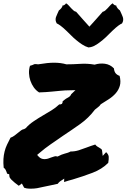

<svg xmlns="http://www.w3.org/2000/svg" viewBox="-30 -1095 761 1155"><path d="M-7.8 -85.9Q-10.7 -115.2 -9.3 -138.7Q-7.8 -162.1 -2.4 -183.6Q2.9 -205.1 12.2 -224.6Q21.5 -244.1 33.2 -266.6Q46.9 -271.5 57.6 -279.8Q68.4 -288.1 78.1 -295.9Q87.9 -304.7 97.2 -311Q106.4 -317.4 115.2 -318.4L125 -324.2Q144.5 -346.7 172.9 -365.7Q201.2 -384.8 231.4 -402.3Q256.8 -417 281.2 -432.1Q305.7 -447.3 326.2 -466.8Q335.9 -465.8 342.8 -470.7Q347.7 -477.5 346.7 -485.4Q349.6 -487.3 352.1 -489.7Q354.5 -492.2 357.4 -494.1Q365.2 -501 379.4 -508.3Q393.6 -515.6 398.4 -528.3L423.8 -552.7L388.7 -551.8Q362.3 -551.8 332.5 -548.8Q302.7 -545.9 281.2 -543.9Q263.7 -542 245.6 -541Q227.5 -540 205.1 -539.1Q186.5 -550.8 173.3 -569.3Q160.2 -587.9 152.8 -609.4Q145.5 -630.9 144.5 -654.3Q143.6 -677.7 150.4 -699.2Q158.2 -701.2 164.6 -703.6Q170.9 -706.1 176.8 -709Q187.5 -710 190.9 -709Q194.3 -708 199.2 -708Q257.8 -717.8 294.9 -717.8Q335.9 -717.8 369.1 -708Q410.2 -708 452.6 -710.9Q495.1 -713.9 539.1 -706.1Q570.3 -715.8 601.6 -711.4Q632.8 -707 655.3 -683.6Q657.2 -664.1 666 -653.8Q674.8 -643.6 689.5 -638.7Q698.2 -604.5 690.9 -579.1Q683.6 -553.7 666 -533.7Q648.4 -513.7 624 -498Q599.6 -482.4 576.2 -467.8Q569.3 -457 559.6 -450.2Q549.8 -443.4 541 -435.5Q502.9 -384.8 452.6 -349.1Q402.3 -313.5 350.6 -279.3Q313.5 -253.9 276.9 -228.5Q240.2 -203.1 206.1 -173.8L193.4 -163.1L204.1 -151.4Q217.8 -137.7 237.3 -137.7Q248 -137.7 258.3 -140.6Q268.6 -143.6 277.3 -147.5Q286.1 -150.4 293.5 -152.8Q300.8 -155.3 305.7 -155.3L316.4 -153.3Q331.1 -161.1 340.3 -164.6Q349.6 -168 359.4 -170.9Q367.2 -172.9 376.5 -175.8Q385.7 -178.7 394.5 -183.6Q419.9 -183.6 443.4 -190.9Q466.8 -198.2 489.3 -207Q502.9 -211.9 516.1 -216.8Q529.3 -221.7 543 -225.6Q547.9 -218.8 554.2 -214.4Q560.5 -210 566.4 -207Q575.2 -202.1 579.1 -198.7Q583 -195.3 584 -189.5L587.9 -157.2L608.4 -179.7Q623 -166 624 -151.9Q625 -137.7 621.1 -115.2Q583 -77.1 526.9 -55.7Q470.7 -34.2 408.2 -15.6Q394.5 -11.7 381.8 -8.3Q369.1 -4.9 355.5 0L356.4 -20.5L331.1 -3.9Q326.2 0 323.2 3.4Q320.3 6.8 317.4 10.7Q287.1 17.6 267.1 21.5Q247.1 25.4 229.5 29.3Q210 34.2 192.9 37.1Q175.8 40 155.3 40Q148.4 40 142.1 39.6Q135.7 39.1 128.9 38.1Q123 36.1 115.2 34.2L101.6 8.8L83 22.5Q72.3 13.7 58.6 3.9Q46.9 -5.9 37.1 -15.6Q27.3 -25.4 26.4 -35.2L25.4 -46.9L13.7 -49.8Q11.7 -51.8 9.8 -59.6Q7.8 -65.4 3.9 -73.2Q0 -81.1 -7.8 -85.9ZM668.9 -1062.5Q669.9 -1053.7 677.7 -1044.9Q685.5 -1036.1 691.4 -1032.2Q696.3 -1020.5 701.2 -1010.7Q706.1 -1001 709 -991.7Q711.9 -982.4 710.9 -973.1Q710 -963.9 704.1 -954.1Q696.3 -951.2 682.1 -940.9Q668 -930.7 645.5 -909.2Q634.8 -899.4 620.1 -884.3Q605.5 -869.1 587.9 -854.5Q570.3 -839.8 551.8 -827.6Q533.2 -815.4 515.6 -811.5L502 -809.6Q482.4 -815.4 463.9 -827.6Q445.3 -839.8 427.7 -854.5Q410.2 -869.1 395.5 -884.3Q380.9 -899.4 370.1 -909.2Q347.7 -930.7 333.5 -940.9Q319.3 -951.2 311.5 -954.1Q305.7 -963.9 304.7 -973.1Q303.7 -982.4 306.6 -991.7Q309.6 -1001 314.5 -1010.7Q319.3 -1020.5 324.2 -1032.2Q330.1 -1036.1 337.9 -1044.9Q345.7 -1053.7 346.7 -1062.5Q350.6 -1060.5 357.9 -1065.4Q365.2 -1070.3 367.2 -1075.2Q376 -1070.3 383.3 -1062Q390.6 -1053.7 397.9 -1045.9Q405.3 -1038.1 412.6 -1031.7Q419.9 -1025.4 427.7 -1024.4Q447.3 -1001 468.3 -978.5Q489.3 -956.1 507.8 -934.6Q526.4 -956.1 547.4 -978.5Q568.4 -1001 587.9 -1024.4Q595.7 -1025.4 603 -1031.7Q610.4 -1038.1 617.7 -1045.9Q625 -1053.7 632.3 -1062Q639.6 -1070.3 648.4 -1075.2Q650.4 -1070.3 657.7 -1065.4Q665 -1060.5 668.9 -1062.5Z"/></svg>

Font: Permanent Marker
Style: Regular
Weight: 400
Designer: Font Diner, Inc
Foundry: Font Diner, Inc
Version: Version 1.000